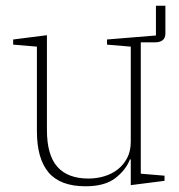

<svg xmlns="http://www.w3.org/2000/svg" viewBox="-20 -639 626 671"><path d="M279 12Q191 12 150 -36Q109 -84 109 -181V-476L26 -483V-501L144 -516V-185Q144 -97 180.5 -56Q217 -15 289 -15Q318 -15 344.5 -23Q371 -31 391.5 -47Q412 -63 424.5 -87Q437 -111 437 -144V-476L354 -483V-501L525 -515V-619H558V-522Q558 -491 521 -491H472V-32L555 -25V-7L437 8V-82H434Q420 -45 383 -16.5Q346 12 279 12Z"/></svg>

Font: IBM Plex Serif ExtraLight
Style: Regular
Weight: 200
Designer: Mike Abbink, Paul van der Laan, Pieter van Rosmalen
Foundry: Bold Monday
Version: Version 2.5